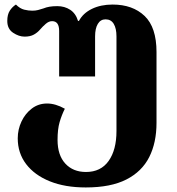

<svg xmlns="http://www.w3.org/2000/svg" viewBox="-20 -570 780 844"><path d="M357 254Q266 254 199 227Q132 200 95 151.5Q58 103 58 38Q58 -1 74.5 -36Q91 -71 120 -93Q149 -115 187 -115Q224 -115 265 -92Q251 -64 242 -33Q233 -2 233 45Q233 112 267 149Q301 186 358 186Q423 186 457.5 137.5Q492 89 492 6V-410Q492 -445 480 -465Q468 -485 444 -485Q422 -485 410 -465Q398 -445 398 -410V-234H240V-434Q240 -477 209 -477Q195 -477 181.5 -465.5Q168 -454 156 -440Q145 -427 129 -418Q113 -409 88 -409Q63 -409 37.5 -426Q12 -443 12 -478Q12 -506 23 -523Q34 -540 50 -550Q68 -532 86.5 -527.5Q105 -523 122 -523Q136 -523 147.5 -526Q159 -529 171 -533Q183 -538 197.5 -540.5Q212 -543 232 -543Q264 -543 288.5 -527Q313 -511 323 -478H327Q345 -512 384 -531Q423 -550 475 -550Q563 -550 615.5 -500Q668 -450 668 -341V-30Q668 57 636 120.5Q604 184 535.5 219Q467 254 357 254Z"/></svg>

Font: Noto Serif Georgian ExtraBold
Style: Regular
Weight: 800
Designer: Monotype Design Team, Akaki Razmadze
Foundry: Google LLC
Version: Version 2.003; ttfautohint (v1.8.4.7-5d5b)